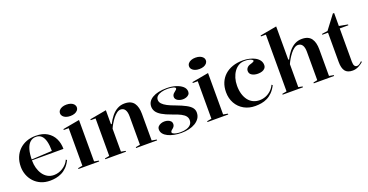

<svg xmlns="http://www.w3.org/2000/svg" viewBox="-33 -1443 4132 2156"><g transform="rotate(-20 2033.0 -365.0)"><path d="M313 -515Q396 -515 450 -482Q504 -449 531 -394Q558 -339 558 -270H179V-280L428 -293Q428 -360 416 -407Q404 -454 378.5 -478.5Q353 -503 312 -503Q272 -503 242.5 -477Q213 -451 197.5 -398.5Q182 -346 182 -264Q182 -219 193.5 -177.5Q205 -136 227.5 -102.5Q250 -69 283 -49.5Q316 -30 360 -30Q387 -30 414 -38Q441 -46 465 -61Q489 -76 509 -97.5Q529 -119 542 -148L553 -138Q530 -91 500.5 -61Q471 -31 437 -14.5Q403 2 368 8.5Q333 15 299 15Q237 15 189 -6Q141 -27 107.5 -63.5Q74 -100 56.5 -146.5Q39 -193 39 -243Q39 -306 59.5 -356Q80 -406 116.5 -441.5Q153 -477 203 -496Q253 -515 313 -515Z M758 -590Q729 -590 706.5 -598.5Q684 -607 671 -622.5Q658 -638 658 -658Q658 -678 671 -693.5Q684 -709 706.5 -717.5Q729 -726 758 -726Q788 -726 810.5 -717.5Q833 -709 846 -693.5Q859 -678 859 -658Q859 -638 846 -622.5Q833 -607 810.5 -598.5Q788 -590 758 -590ZM639 0V-10L693 -20V-468H634V-479L833 -515V-20L887 -10V0Z M1579 -10V0H1328V-10L1381 -20V-359Q1381 -412 1363 -439Q1345 -466 1311 -466Q1288 -466 1264.5 -448.5Q1241 -431 1219.5 -403.5Q1198 -376 1181 -347Q1164 -318 1154 -294V-20L1207 -10V0H960V-10L1014 -20V-468H956V-479L1154 -515V-351L1162 -344Q1187 -395 1218.5 -433.5Q1250 -472 1289 -493.5Q1328 -515 1375 -515Q1416 -515 1444 -502.5Q1472 -490 1488.5 -466.5Q1505 -443 1513 -410.5Q1521 -378 1521 -339V-20Z M1866 15Q1820 15 1779 6.5Q1738 -2 1706.5 -17.5Q1675 -33 1657 -55.5Q1639 -78 1639 -107Q1639 -129 1652 -143Q1665 -157 1685.5 -164.5Q1706 -172 1727 -172Q1750 -172 1769.5 -165Q1789 -158 1801 -145Q1813 -132 1813 -112Q1813 -98 1807 -86.5Q1801 -75 1788 -64Q1772 -52 1766.5 -44.5Q1761 -37 1761 -28Q1761 -21 1773 -13.5Q1785 -6 1807 -1Q1829 4 1859 4Q1900 4 1932 -6Q1964 -16 1982.5 -36.5Q2001 -57 2001 -89Q2001 -115 1985.5 -136Q1970 -157 1934 -176Q1898 -195 1835 -216Q1764 -241 1722.5 -266Q1681 -291 1663.5 -318.5Q1646 -346 1646 -378Q1646 -441 1708.5 -478Q1771 -515 1879 -515Q1937 -515 1986 -500Q2035 -485 2065 -458.5Q2095 -432 2095 -395Q2095 -375 2083 -361.5Q2071 -348 2051.5 -341Q2032 -334 2011 -334Q1995 -334 1979 -338Q1963 -342 1950 -349.5Q1937 -357 1929 -368.5Q1921 -380 1921 -394Q1921 -423 1951 -444Q1967 -456 1973 -463Q1979 -470 1979 -477Q1979 -482 1972.5 -487Q1966 -492 1953.5 -495.5Q1941 -499 1924 -501.5Q1907 -504 1887 -504Q1846 -504 1813 -495Q1780 -486 1760.5 -468.5Q1741 -451 1741 -424Q1741 -398 1761 -376.5Q1781 -355 1817.5 -336Q1854 -317 1905 -299Q1980 -271 2023.5 -247.5Q2067 -224 2086 -199Q2105 -174 2105 -143Q2105 -103 2085.5 -74Q2066 -45 2033 -25Q2000 -5 1957 5Q1914 15 1866 15Z M2300 -590Q2271 -590 2248.5 -598.5Q2226 -607 2213 -622.5Q2200 -638 2200 -658Q2200 -678 2213 -693.5Q2226 -709 2248.5 -717.5Q2271 -726 2300 -726Q2330 -726 2352.5 -717.5Q2375 -709 2388 -693.5Q2401 -678 2401 -658Q2401 -638 2388 -622.5Q2375 -607 2352.5 -598.5Q2330 -590 2300 -590ZM2181 0V-10L2235 -20V-468H2176V-479L2375 -515V-20L2429 -10V0Z M2749 15Q2674 15 2615.5 -18Q2557 -51 2524 -109.5Q2491 -168 2491 -243Q2491 -306 2512 -356Q2533 -406 2572 -441.5Q2611 -477 2666 -496Q2721 -515 2789 -515Q2829 -515 2866.5 -506.5Q2904 -498 2934 -481.5Q2964 -465 2981.5 -440.5Q2999 -416 2999 -384Q2999 -362 2986 -346.5Q2973 -331 2951 -323.5Q2929 -316 2901 -316Q2859 -316 2830 -333Q2801 -350 2801 -383Q2801 -405 2816 -422Q2831 -439 2858 -446Q2903 -459 2903 -470Q2903 -477 2891 -485Q2879 -493 2857.5 -498Q2836 -503 2807 -503Q2767 -503 2735 -484.5Q2703 -466 2680 -433.5Q2657 -401 2644.5 -359Q2632 -317 2632 -269Q2632 -214 2645 -170Q2658 -126 2682 -94.5Q2706 -63 2740.5 -46.5Q2775 -30 2817 -30Q2854 -30 2889 -43.5Q2924 -57 2953 -83.5Q2982 -110 3000 -148L3011 -138Q2986 -90 2956 -60Q2926 -30 2892 -13.5Q2858 3 2822 9Q2786 15 2749 15Z M3694 -10V0H3451V-10L3500 -20V-359Q3500 -412 3482 -439Q3464 -466 3430 -466Q3407 -466 3383 -448.5Q3359 -431 3338 -403.5Q3317 -376 3300 -347Q3283 -318 3273 -294V-20L3322 -10V0H3079V-10L3133 -20V-698H3074V-709L3273 -745V-351L3281 -344Q3306 -395 3337.5 -433.5Q3369 -472 3407.5 -493.5Q3446 -515 3494 -515Q3535 -515 3563 -502.5Q3591 -490 3607.5 -466.5Q3624 -443 3632 -410.5Q3640 -378 3640 -339V-20Z M3913 15Q3850 15 3823 -21Q3796 -57 3796 -129V-480H3728V-490L3797 -500L3921 -664H3936V-509L4039 -490V-480H3936V-83Q3936 -48 3946.5 -32.5Q3957 -17 3975 -17Q3991 -17 4006 -27.5Q4021 -38 4036 -54L4039 -40Q4028 -30 4013.5 -20Q3999 -10 3983 -2Q3967 6 3949.5 10.5Q3932 15 3913 15Z"/></g></svg>

Font: Kalnia Thin Medium
Style: Regular
Weight: 500
Version: Version 1.105